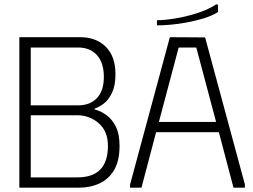

<svg xmlns="http://www.w3.org/2000/svg" viewBox="-20 -873 1179 893"><path d="M70 0H345Q400 0 443 -20Q486 -40 511 -82.5Q536 -125 536 -195Q536 -250 518.5 -284.5Q501 -319 474.5 -338Q448 -357 420 -364V-368Q440 -374 462.5 -391Q485 -408 501 -441.5Q517 -475 517 -528Q517 -611 472 -655.5Q427 -700 354 -700H70ZM123 -48V-337H338Q397 -337 439.5 -299.5Q482 -262 482 -195Q482 -121 446.5 -84.5Q411 -48 340 -48ZM123 -383V-652H343Q399 -652 431 -616.5Q463 -581 463 -515Q463 -451 431 -417Q399 -383 343 -383Z M585 0V-15L770 -700L934 -699L1119 -15V0H1066L998 -258H706L638 0ZM719 -306H985L893 -652H811ZM986 -853 994 -851V-817Q965 -799 927 -787.5Q889 -776 848.5 -768.5Q808 -761 772 -758Q736 -755 710 -755V-779Q744 -779 794 -787Q844 -795 896 -811.5Q948 -828 986 -853Z"/></svg>

Font: Phudu Light
Style: Regular
Weight: 300
Version: Version 1.005;gftools[0.9.23]